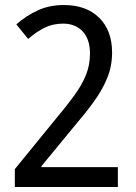

<svg xmlns="http://www.w3.org/2000/svg" viewBox="-20 -744 540 764"><path d="M39 -71 202 -271Q245 -322 275.5 -364Q306 -406 322 -445.5Q338 -485 338 -531Q338 -588 309 -619Q280 -650 231 -650Q190 -650 157 -633.5Q124 -617 92 -589L45 -647Q85 -682 131 -703Q177 -724 234 -724Q323 -724 374.5 -673.5Q426 -623 426 -535Q426 -480 406 -432Q386 -384 352 -337.5Q318 -291 276 -242L145 -83V-79H449V0H39Z"/></svg>

Font: Noto Sans Bengali UI SemiCondensed
Style: Regular
Weight: 400
Width: 4
Designer: Jelle Bosma - Monotype Design Team
Foundry: Monotype Imaging Inc.
Version: Version 2.003